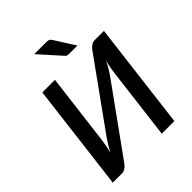

<svg xmlns="http://www.w3.org/2000/svg" viewBox="-252 -1072 1217 1217"><g transform="rotate(-45 356.5 -464.0)"><path d="M683.5 -720 595 0H482L540.5 -473.5Q543 -497 547.5 -522.5Q552 -548 559 -576.5Q547.5 -551 534.5 -529.5Q521.5 -508 510 -492L181.5 -35.5Q177 -29 171 -22.8Q165 -16.5 158 -11.5Q151 -6.5 143 -3.2Q135 0 127 0H43L131.5 -720H244.5L186 -246.5Q183 -223.5 178.5 -197.8Q174 -172 167 -143.5Q179 -168.5 192 -190Q205 -211.5 216.5 -228L545 -685Q549.5 -691.5 555.5 -697.8Q561.5 -704 568.5 -709Q575.5 -714 583.2 -717Q591 -720 599 -720ZM371 -928Q379.5 -928 385.5 -927.5Q391.5 -927 396.2 -925Q401 -923 404.8 -919.2Q408.5 -915.5 412.5 -909.5L499 -773H428Q416.5 -773 409.8 -774.5Q403 -776 396 -784L267 -928Z"/></g></svg>

Font: Lato SemiBold
Style: Italic
Weight: 600
Italic angle: -7°
Designer: Lukasz Dziedzic with Adam Twardoch and Botio Nikoltchev
Foundry: tyPoland Lukasz Dziedzic
Version: Version 2.015; 2015-08-06; http://www.latofonts.com/